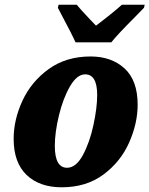

<svg xmlns="http://www.w3.org/2000/svg" viewBox="-20 -786 635 816"><path d="M38 -196Q38 -277 75.5 -358Q113 -439 187 -492.5Q261 -546 365 -546Q454 -546 509.5 -495Q565 -444 565 -341Q565 -262 529 -180.5Q493 -99 420 -44.5Q347 10 242 10Q148 10 93 -42.5Q38 -95 38 -196ZM393 -382Q393 -470 342 -470Q307 -470 277.5 -419Q248 -368 230.5 -295.5Q213 -223 213 -166Q213 -73 265 -73Q303 -73 332 -126.5Q361 -180 377 -254Q393 -328 393 -382ZM240 -726 226 -753 229 -766H306Q316 -753 361 -705Q381 -685 388 -677Q416 -698 449 -724.5Q482 -751 498 -766H595L592 -753L553 -713Q479 -639 453 -606H301Q286 -640 240 -726Z"/></svg>

Font: Noto Serif NarrowBlack
Style: Italic
Weight: 900
Width: 4
Italic angle: -12°
Designer: Monotype Design Team
Foundry: Monotype Imaging Inc.
Version: Version 1.001